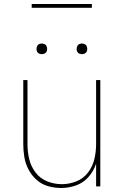

<svg xmlns="http://www.w3.org/2000/svg" viewBox="-20 -929 616 957"><path d="M285 8Q323 8 359.5 -5Q396 -18 421.5 -47.5Q447 -77 459 -113V0H480V-530H459V-210Q459 -173 450.5 -136.5Q442 -100 419 -69.5Q396 -39 360.5 -25Q325 -11 288 -11Q251 -11 215.5 -25Q180 -39 157 -69.5Q134 -100 125.5 -136.5Q117 -173 117 -210V-530H96V-210Q96 -177 101.5 -145Q107 -113 122.5 -83.5Q138 -54 163 -32Q188 -10 220 -1Q252 8 285 8ZM388 -659Q395 -659 402 -662Q409 -665 412 -671.5Q415 -678 415 -685Q415 -692 412 -699Q409 -706 402 -709Q395 -712 388 -712Q381 -712 374.5 -709Q368 -706 365 -699Q362 -692 362 -685Q362 -678 365 -671.5Q368 -665 374.5 -662Q381 -659 388 -659ZM188 -659Q195 -659 202 -662Q209 -665 212 -671.5Q215 -678 215 -685Q215 -692 212 -699Q209 -706 202 -709Q195 -712 188 -712Q181 -712 174.5 -709Q168 -706 165 -699Q162 -692 162 -685Q162 -678 165 -671.5Q168 -665 174.5 -662Q181 -659 188 -659ZM138 -890H438V-909H138Z"/></svg>

Font: Iosevka Sparkle Thin
Style: Regular
Weight: 100
Designer: Belleve Invis
Foundry: Belleve Invis
Version: Version 4.5.0; ttfautohint (v1.8.3)